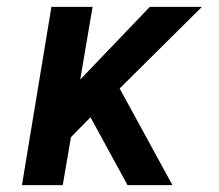

<svg xmlns="http://www.w3.org/2000/svg" viewBox="-20 -540 640 560"><path d="M44 0 130 -520H250L214 -308L417 -520H569L329 -282L483 0H352L244 -198L187 -140L163 0Z"/></svg>

Font: Iosevka SS04 Extended
Style: Bold Italic
Weight: 700
Width: 7
Italic angle: -9°
Monospace: yes
Designer: Belleve Invis
Foundry: Belleve Invis
Version: Version 19.0.0; ttfautohint (v1.8.4)